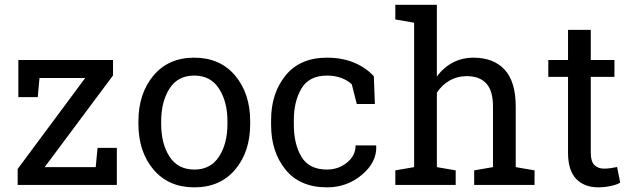

<svg xmlns="http://www.w3.org/2000/svg" viewBox="-20 -782 2673 812"><path d="M168.9 -75.2H384.8L392.6 -156.7H474.1V0H54.7V-67.4L340.3 -452.1H147L139.6 -371.1H57.6V-528.3H458V-462.9Z M565.4 -269Q565.4 -386.2 628.9 -462.2Q692.4 -538.1 801.3 -538.1Q910.6 -538.1 974.4 -462.4Q1038.1 -386.7 1038.1 -269V-258.3Q1038.1 -140.1 974.6 -64.9Q911.1 10.3 802.2 10.3Q692.4 10.3 628.9 -65.2Q565.4 -140.6 565.4 -258.3ZM661.6 -258.3Q661.6 -174.3 697 -119.6Q732.4 -64.9 802.2 -64.9Q870.6 -64.9 906.2 -119.6Q941.9 -174.3 941.9 -258.3V-269Q941.9 -352.1 906.2 -407.2Q870.6 -462.4 801.3 -462.4Q731.9 -462.4 696.8 -407.2Q661.6 -352.1 661.6 -269Z M1363.3 -64.9Q1411.1 -64.9 1447.5 -94.5Q1483.9 -124 1483.9 -167H1570.3L1571.3 -164.1Q1573.7 -95.7 1510.5 -42.7Q1447.3 10.3 1363.3 10.3Q1248 10.3 1187.3 -64.9Q1126.5 -140.1 1126.5 -253.9V-274.4Q1126.5 -387.2 1187.5 -462.6Q1248.5 -538.1 1363.3 -538.1Q1426.8 -538.1 1477.3 -517.1Q1527.8 -496.1 1561 -459.5L1565.4 -342.3H1488.8L1467.8 -425.3Q1450.7 -441.9 1423.8 -452.1Q1397 -462.4 1363.3 -462.4Q1287.6 -462.4 1255.1 -408Q1222.7 -353.5 1222.7 -274.4V-253.9Q1222.7 -172.9 1254.9 -118.9Q1287.1 -64.9 1363.3 -64.9Z M1651.9 -61.5 1731.4 -75.2V-686L1651.9 -699.7V-761.7H1827.6V-458Q1855 -496.1 1894.5 -517.1Q1934.1 -538.1 1982.4 -538.1Q2067.4 -538.1 2114.3 -487.3Q2161.1 -436.5 2161.1 -331.1V-75.2L2240.7 -61.5V0H1985.4V-61.5L2064.9 -75.2V-332Q2064.9 -397.5 2036.9 -428.7Q2008.8 -460 1953.1 -460Q1913.6 -460 1881.1 -441.2Q1848.6 -422.4 1827.6 -390.1V-75.2L1907.2 -61.5V0H1651.9Z M2478.5 -655.8V-528.3H2578.6V-457H2478.5V-136.2Q2478.5 -99.1 2493.9 -84Q2509.3 -68.8 2534.7 -68.8Q2547.4 -68.8 2563.2 -71Q2579.1 -73.2 2589.8 -75.7L2603 -9.8Q2589.4 -1 2563 4.6Q2536.6 10.3 2510.3 10.3Q2451.7 10.3 2417 -25.1Q2382.3 -60.5 2382.3 -136.2V-457H2298.8V-528.3H2382.3V-655.8Z"/></svg>

Font: TypoPRO Roboto Slab
Style: Regular
Weight: 400
Designer: Google
Version: Version 1.100263; 2013; ttfautohint (v0.94.20-1c74) -l 8 -r 